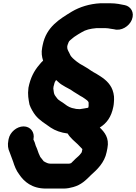

<svg xmlns="http://www.w3.org/2000/svg" viewBox="-20 -797 811 1143"><path d="M31.5 30 30.1 37C24.1 66.9 27.8 89.2 37.6 109.9C44.6 126.5 49.9 145.2 58.1 165.1C65.7 190.2 77 219.1 93.8 240.5C122.9 284.5 170.3 325.5 253 325.5H360C380.3 325.5 400.1 321 416.3 316.5C464 303.4 491.5 275.3 521.6 245.1C556.5 213.9 602 172.7 614.9 108L619.5 85C631.7 24.1 602 -10.5 574 -37.8C615.4 -63.5 642.5 -100 654.8 -162C656.6 -170.6 657.6 -179.8 658.1 -188.8L659 -203.7C660.7 -228.6 653.1 -258.1 643.2 -276.4C622.3 -315.4 589.3 -336 553.3 -358.1L536.9 -367.2C523.8 -374.5 518.2 -379.4 503.8 -388.9L480.2 -403.1C461.8 -413.3 449.5 -420.1 437.1 -430.2C420.9 -443.4 403.2 -457 397 -472.4C390.5 -488.8 379.8 -499.3 380.4 -516.1C380.4 -516.7 380.4 -517.5 380.1 -518.9L382.3 -530.1C382.7 -530.7 383.4 -532 383.7 -532.9L388.1 -544.9C390.2 -550.7 392.4 -552.6 398.9 -558.7C415.7 -574 425.6 -580.6 445.4 -592.7L465.8 -604.7C489.8 -619.7 516.9 -626.3 554.2 -629.5H607.7C619.6 -629.5 626.7 -627.9 640 -625.6L659.7 -622.7C701.5 -610.8 749.2 -640.2 764.9 -679.5C782.7 -724 757.3 -759.2 723.4 -766.3C699.2 -771.3 671.3 -777.5 638.2 -777.5H577.2C577.1 -777.5 576.7 -777.5 576.5 -777.5C512.7 -774 454.8 -755.7 408.3 -728.3C336 -683.9 255.9 -638 234.1 -529L231.1 -514C225 -483.5 229.2 -458.7 236.6 -435.9C229.7 -429.6 220.9 -420.6 213.2 -410.4C183 -375.3 161.1 -333.7 149.4 -275C149.4 -274.8 149.3 -274.4 149.3 -274.1C143.8 -231.9 149.8 -205.6 155.4 -175.5C155.4 -175.2 155.6 -174.6 155.7 -174.2C162.3 -154.1 179 -125.4 190.4 -111.2C215.8 -79.3 250.4 -60.4 281.9 -37.3C308.5 -19.6 343.2 -7 382.8 -2.2C391 11.6 400.5 22.7 413.4 34.9C434.5 53.6 451.5 69.6 470.4 90.5L467.1 107C466.2 111.5 464.4 112.6 461.9 115.9C451.6 129.7 445.3 134.1 430.1 147.7C417.4 159.8 412.1 166.3 403.3 174.2C397.9 176 392.6 177.5 389.6 177.5H282.6C265.4 177.5 255.5 171.7 239.9 162.8C233.2 154.3 226.1 144.4 220 137.7C212.5 121.7 206.8 109.4 201.1 90.4C199 83.3 195.2 77.6 193 71.5C189.3 55.9 184.9 46 178.9 33.2L179.5 30C187.5 -10.2 161 -44.5 120.4 -44.5C79.8 -44.5 39.5 -10.2 31.5 30ZM433.6 -148.5C431 -148.5 428.3 -150 425.6 -150.4C401.6 -153.5 382.4 -164 367.4 -176.2C349 -191.2 328 -198.7 318.3 -214C315.5 -218.5 311.7 -221.6 306.5 -230C300.6 -239.3 299.5 -253.4 297.4 -270.1C297.8 -272.7 298.2 -275.7 298.7 -281.7C299.4 -284.7 301.6 -291 302.4 -295C304.6 -306.2 308.2 -312.7 313.9 -320.8C322.9 -313.4 334.7 -300.7 345.8 -294L369 -280C380.1 -273.3 394.3 -267.3 404.4 -260.4C422.7 -247 442 -237.3 459.5 -225.3C463.6 -222.5 468.5 -221.1 471.8 -218.5C489.7 -205.7 510.5 -195.4 507.6 -181C507.5 -180.3 507.4 -179.2 507.4 -178.4L507.6 -165.7L507.2 -164C506.8 -161.9 506.5 -160.8 505.1 -155.5C503.1 -155.4 502.4 -155.3 501 -154.9C493.5 -152.5 469.6 -150.1 457 -147.5H449.4C444.1 -147.5 439 -148.5 433.6 -148.5Z"/></svg>

Font: Smoothie
Style: SeBdIt
Weight: 600
Foundry: Cannot Into Space Fonts
Version: Version 0.8